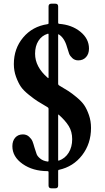

<svg xmlns="http://www.w3.org/2000/svg" viewBox="-20 -918 568 1040"><path d="M258 102Q243 102 243 87V14Q243 9 238 9Q158 9 102.5 -30Q47 -69 47 -126Q47 -155 62.5 -172.5Q78 -190 104 -190Q124 -190 137.5 -177.5Q151 -165 156 -152.5Q161 -140 167 -118Q174 -95 178.5 -83Q183 -71 198.5 -58.5Q214 -46 238 -43Q240 -42 241.5 -43.5Q243 -45 243 -48V-329Q243 -334 238 -337Q201 -359 184 -369.5Q167 -380 137 -404Q107 -428 93 -448.5Q79 -469 67 -501.5Q55 -534 55 -571Q55 -655 105.5 -715Q156 -775 237 -787Q243 -788 243 -792V-883Q243 -898 258 -898H280Q295 -898 295 -883V-795Q295 -790 299 -789Q369 -784 415.5 -746Q462 -708 462 -655Q462 -626 446 -608.5Q430 -591 404 -591Q385 -591 372 -603Q359 -615 354.5 -627Q350 -639 343 -663Q329 -713 298 -732Q296 -733 295.5 -732Q295 -731 295 -728V-464Q295 -459 299 -456Q333 -436 351 -424.5Q369 -413 396 -390.5Q423 -368 437 -347Q451 -326 462 -294Q473 -262 473 -225Q473 -140 425 -77.5Q377 -15 299 2Q295 2 295 8V87Q295 102 280 102ZM238 -497Q243 -492 243 -499V-731Q243 -737 238 -735Q206 -725 188 -696.5Q170 -668 170 -627Q170 -556 238 -497ZM299 -48Q333 -60 352 -91Q371 -122 371 -164Q371 -205 352.5 -235Q334 -265 299 -296Q295 -300 295 -294V-52Q295 -49 296 -48Q297 -47 299 -48Z"/></svg>

Font: Caslon OS
Style: Regular
Weight: 400
Designer: Alfredo Marco Pradil
Foundry: Hanken Design Co.
Version: Version 1.000;PS 001.000;hotconv 1.0.88;makeotf.lib2.5.64775